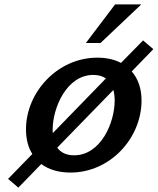

<svg xmlns="http://www.w3.org/2000/svg" viewBox="-20 -777 722 879"><path d="M627 -757H507L373 -580H440ZM17 42 64 82 169 -26C204 0 249 13 303 13C484 13 628 -144 628 -317C628 -372 612 -417 583 -450L682 -552L635 -592L534 -489C504 -505 467 -513 425 -513C244 -513 99 -355 99 -185C99 -140 109 -102 128 -72ZM221 -182C221 -285 286 -434 407 -434C431 -434 450 -428 465 -418L222 -168C221 -173 221 -177 221 -182ZM499 -365C503 -350 505 -335 505 -317C505 -214 441 -66 319 -66C283 -66 258 -79 242 -101Z"/></svg>

Font: Perun SemiBold Italic
Style: Regular
Weight: 400
Italic angle: -12°
Foundry: Copyright (c) Stefan Peev, Context Ltd, 2016
Version: Version 1.026